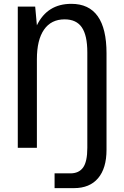

<svg xmlns="http://www.w3.org/2000/svg" viewBox="-20 -763 642 991"><path d="M261.7 131.8H343.3Q387.2 131.8 408.9 101.6Q430.7 71.3 430.7 0V-492.7Q430.7 -580.6 402.3 -621.8Q374 -663.1 313.5 -663.1Q244.1 -663.1 207.3 -610.1Q170.4 -557.1 170.4 -457.5V0H71.8V-729H161.6L170.4 -632.3Q224.1 -743.2 348.1 -743.2Q529.8 -743.2 529.8 -487.8V9.8Q529.8 105.5 486.3 156.7Q442.9 208 361.8 208H261.7Z"/></svg>

Font: Vazir Code Hack
Style: Code-Hack
Weight: 400
Foundry: DejaVu fonts team - Redesigned by Saber Rastikerdar
Version: Version 1.1.2